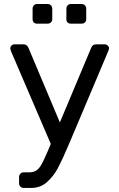

<svg xmlns="http://www.w3.org/2000/svg" viewBox="-20 -739 586 949"><path d="M30.8 -499Q30.8 -507.8 36.9 -513.9Q43 -520 51.8 -520H96.2Q112.3 -520 120.1 -503.9L275.9 -133.8L431.2 -503.9Q438 -520 456.1 -520H498Q505.9 -520 512.5 -513.9Q519 -507.8 519 -500Q519 -496.1 513.2 -481.9L323.2 -32.2L314 -11.2Q287.1 52.7 265.6 92.8Q244.1 132.8 211.7 161.4Q179.2 189.9 134.8 189.9H97.2Q87.4 189.9 80.8 183.3Q74.2 176.8 74.2 167V136.2Q74.2 126.5 80.6 119.6Q86.9 112.8 97.2 112.8H123Q145 112.8 158.9 104Q172.9 95.2 184.3 75.2Q195.8 55.2 213.9 13.2L231 -27.8L36.1 -481.9Q31.2 -495.1 30.8 -499ZM141.1 -644V-695.8Q141.1 -705.6 147.2 -712.4Q153.3 -719.2 163.1 -719.2H215.3Q225.1 -719.2 231.7 -712.6Q238.3 -706.1 238.3 -695.8V-644Q238.3 -634.3 231.7 -628.2Q225.1 -622.1 215.3 -622.1H163.1Q153.3 -622.1 147.2 -627.9Q141.1 -633.8 141.1 -644ZM308.1 -644V-695.8Q308.1 -705.6 314.2 -712.4Q320.3 -719.2 330.1 -719.2H383.3Q393.1 -719.2 399.7 -712.6Q406.2 -706.1 406.2 -695.8V-644Q406.2 -634.3 399.7 -628.2Q393.1 -622.1 383.3 -622.1H330.1Q320.3 -622.1 314.2 -627.9Q308.1 -633.8 308.1 -644Z"/></svg>

Font: Rubik AZ
Style: Regular
Weight: 400
Designer: Hubert and Fischer
Foundry: Hubert & Fischer
Version: Version 2.000